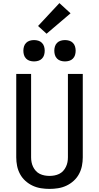

<svg xmlns="http://www.w3.org/2000/svg" viewBox="-20 -1213 640 1241"><path d="M300 8Q272 8 244 3.5Q216 -1 190.5 -13Q165 -25 144 -44Q123 -63 109.5 -88Q96 -113 90.5 -140.5Q85 -168 85 -196V-735H181V-196Q181 -180 184 -164.5Q187 -149 194 -134.5Q201 -120 212 -108Q223 -96 237.5 -89Q252 -82 268 -79Q284 -76 300 -76Q316 -76 332 -79Q348 -82 362.5 -89Q377 -96 388 -108Q399 -120 406 -134.5Q413 -149 416 -164.5Q419 -180 419 -196V-735H515V-196Q515 -168 509.5 -140.5Q504 -113 490.5 -88Q477 -63 456 -44Q435 -25 409.5 -13Q384 -1 356 3.5Q328 8 300 8ZM400 -816Q386 -816 372.5 -820Q359 -824 349 -834Q339 -844 335 -857.5Q331 -871 331 -885Q331 -899 335 -912.5Q339 -926 349 -936Q359 -946 372.5 -950Q386 -954 400 -954Q414 -954 427.5 -950Q441 -946 451 -936Q461 -926 465 -912.5Q469 -899 469 -885Q469 -871 465 -857.5Q461 -844 451 -834Q441 -824 427.5 -820Q414 -816 400 -816ZM200 -816Q186 -816 172.5 -820Q159 -824 149 -834Q139 -844 135 -857.5Q131 -871 131 -885Q131 -899 135 -912.5Q139 -926 149 -936Q159 -946 172.5 -950Q186 -954 200 -954Q214 -954 227.5 -950Q241 -946 251 -936Q261 -926 265 -912.5Q269 -899 269 -885Q269 -871 265 -857.5Q261 -844 251 -834Q241 -824 227.5 -820Q214 -816 200 -816ZM281 -995 226 -1045 364 -1193 436 -1127Z"/></svg>

Font: Iosevka Curly Medium Extended
Style: Regular
Weight: 500
Width: 7
Monospace: yes
Designer: Belleve Invis
Foundry: Belleve Invis
Version: Version 11.1.0; ttfautohint (v1.8.3)